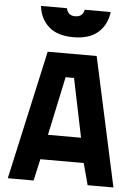

<svg xmlns="http://www.w3.org/2000/svg" viewBox="-61 -976 727 1023"><g transform="rotate(5 302.5 -465.0)"><path d="M20 0 173 -690H435L585 0H447L416 -116H184L158 0ZM280 -563 213 -249H390L325 -563ZM116 -930H255Q263 -891 302 -891Q343 -891 350 -930H489Q481 -862 434.5 -820.5Q388 -779 302 -779Q216 -779 170 -820.5Q124 -862 116 -930Z"/></g></svg>

Font: TitilliumText22L Xb
Style: Bold
Weight: 400
Designer: Campivisivi
Foundry: Campivisivi
Version: 1.000